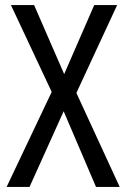

<svg xmlns="http://www.w3.org/2000/svg" viewBox="-20 -734 496 754"><path d="M450 0 280 -369 440 -714H350L232 -443L114 -714H23L183 -373L6 0H96L230 -297L357 0Z"/></svg>

Font: Noto Sans Sinhala UI Condensed
Style: Regular
Weight: 400
Width: 3
Designer: Jelle Bosma - Monotype Design Team
Foundry: Monotype Imaging Inc.
Version: Version 2.006